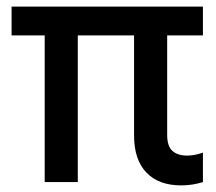

<svg xmlns="http://www.w3.org/2000/svg" viewBox="-20 -550 653 580"><path d="M527 10Q459 10 422 -29Q385 -68 385 -140V-530H485V-143Q485 -108 501 -94Q517 -80 545 -80Q568 -80 593 -89V0Q577 5 561 7.5Q545 10 527 10ZM115 0V-530H215V0ZM15 -443V-530H593V-443Z"/></svg>

Font: Radio Canada Big
Style: Regular
Weight: 400
Designer: Étienne Aubert Bonn
Foundry: Coppers and Brasses
Version: Version 1.001